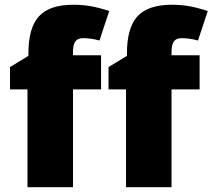

<svg xmlns="http://www.w3.org/2000/svg" viewBox="-20 -785 891 805"><path d="M403.8 -410.2H286.1V0H95.2V-410.2H22V-503.9L99.1 -550.8V-560.1Q99.1 -669.4 143.8 -717.3Q188.5 -765.1 287.1 -765.1Q325.2 -765.1 359.1 -759.3Q393.1 -753.4 438 -738.8L397 -615.2Q361.8 -625 328.1 -625Q306.2 -625 296.1 -611.6Q286.1 -598.1 286.1 -567.9V-553.2H403.8ZM816.9 -410.2H699.2V0H508.3V-410.2H435.1V-503.9L512.2 -550.8V-560.1Q512.2 -669.4 556.9 -717.3Q601.6 -765.1 700.2 -765.1Q738.3 -765.1 772.2 -759.3Q806.2 -753.4 851.1 -738.8L810.1 -615.2Q774.9 -625 741.2 -625Q719.2 -625 709.2 -611.6Q699.2 -598.1 699.2 -567.9V-553.2H816.9Z"/></svg>

Font: OpenSansExtrabold
Style: Regular
Weight: 800
Foundry: Ascender Corporation
Version: Version 1.10